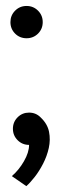

<svg xmlns="http://www.w3.org/2000/svg" viewBox="-20 -478 248 644"><path d="M77.5 8Q54.8 8 39.1 -7.8Q23.3 -23.5 23.3 -46.2Q23.3 -68.8 39.1 -84.6Q54.8 -100.3 77.5 -100.3Q100.2 -100.3 115.9 -84.6Q131.7 -68.8 131.7 -46.2Q131.7 -23.5 115.9 -7.8Q100.2 8 77.5 8ZM19.7 112.7Q43.2 92.7 60.3 62.9Q77.5 33.2 77.5 8L116.8 -83.7Q139.3 -62.3 144.5 -35.8Q149.7 -9.2 143.7 18.2Q137.7 45.5 124.5 71.1Q111.3 96.7 96 116.1Q80.7 135.5 68.3 146.3ZM69.2 -349.7Q46.3 -349.7 30.7 -365.3Q15 -381 15 -403.8Q15 -426.5 30.7 -442.2Q46.3 -458 69.2 -458Q91.8 -458 107.6 -442.2Q123.3 -426.5 123.3 -403.8Q123.3 -381 107.6 -365.3Q91.8 -349.7 69.2 -349.7Z"/></svg>

Font: Epunda Slab Light
Style: Regular
Weight: 300
Designer: Simon Atzbach
Foundry: typofactur
Version: Version 1.102